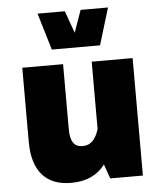

<svg xmlns="http://www.w3.org/2000/svg" viewBox="-56 -851 752 904"><g transform="rotate(-5 320.5 -399.0)"><path d="M207.5 -628.4H435.5L488.3 -802.7H358.9L321.8 -697.8L284.2 -802.7H155.3ZM61.5 -204.6C61.5 -67.4 124.5 4.9 244.1 4.9C314.9 4.9 368.7 -19.5 404.8 -67.9L428.7 0H583V-555.2H389.6V-236.3C374 -187.5 351.6 -163.1 313 -163.1C272.5 -163.1 254.4 -189.9 254.4 -249V-555.2H61.5Z"/></g></svg>

Font: Estedad Black
Style: Regular
Weight: 900
Designer: Amin Abedi
Version: Version 7.3